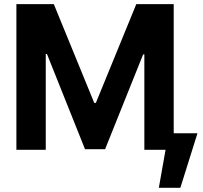

<svg xmlns="http://www.w3.org/2000/svg" viewBox="-20 -727 983 932"><path d="M241.2 -707 437.5 -227.5H445.3L641.6 -707H823.2V-80.1H938.5L855.5 184.6H751L783.7 0H680.7V-462.9H674.8L490.2 -2.9H392.6L208 -464.8H202.1V0H59.6V-707Z"/></svg>

Font: Pretendard
Style: Bold
Weight: 700
Designer: Base glyphs from Inter by Rasmus Andersson; Hangeul glyphs from Noto Sans CJK(Source Han Sans) by Jang Soo-young and Kan
Foundry: Kil Hyung-jin
Version: Version 1.309